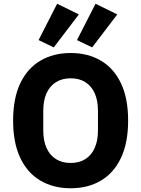

<svg xmlns="http://www.w3.org/2000/svg" viewBox="-20 -993 754 1025"><path d="M357 12Q265 12 195.5 -29Q126 -70 88 -150.5Q50 -231 50 -349Q50 -468 88 -548Q126 -628 195.5 -669Q265 -710 357 -710Q450 -710 519 -669Q588 -628 626 -548Q664 -468 664 -349Q664 -231 626 -150.5Q588 -70 519 -29Q450 12 357 12ZM357 -123Q403 -123 435.5 -143.5Q468 -164 485.5 -203Q503 -242 503 -297V-401Q503 -457 485.5 -495.5Q468 -534 435.5 -554.5Q403 -575 357 -575Q312 -575 279 -554.5Q246 -534 228.5 -495.5Q211 -457 211 -401V-297Q211 -242 228.5 -203Q246 -164 279 -143.5Q312 -123 357 -123ZM401 -916 267 -740 186 -779 285 -973ZM606 -916 472 -740 391 -779 490 -973Z"/></svg>

Font: IBM Plex Sans Var
Style: Regular
Weight: 400
Designer: Mike Abbink, Paul van der Laan, Pieter van Rosmalen
Foundry: Bold Monday
Version: Version 3.000